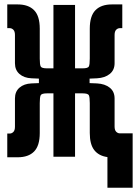

<svg xmlns="http://www.w3.org/2000/svg" viewBox="-20 -716 626 877"><path d="M13.2 2.4V-106H24.4Q33.7 -106 41 -113.3Q48.3 -120.6 48.3 -137.2V-266.1Q48.3 -297.9 69.1 -315.7Q89.8 -333.5 123.5 -335L157.7 -336.4V-356.9L123.5 -358.4Q89.8 -359.9 69.1 -377.9Q48.3 -396 48.3 -427.2V-556.2Q48.3 -572.8 41 -580.1Q33.7 -587.4 24.4 -587.4H13.2V-695.8H60.5Q109.9 -695.8 135.7 -669.4Q161.6 -643.1 161.6 -585V-448.2Q161.6 -421.4 165.8 -412.6Q169.9 -403.8 194.8 -403.8H224.1V-693.4H322.8V-403.8H356.9Q381.8 -403.8 386 -412.6Q390.1 -421.4 390.1 -448.2V-585Q390.1 -643.1 416 -669.4Q441.9 -695.8 491.2 -695.8H538.6V-587.4H527.3Q518.1 -587.4 510.7 -580.1Q503.4 -572.8 503.4 -556.2V-427.2Q503.4 -396 481.4 -378.2Q459.5 -360.4 423.3 -358.4L389.2 -356.9V-336.4L423.3 -335Q459.5 -333 481.4 -315.4Q503.4 -297.9 503.4 -266.1V-138.2Q503.4 -121.6 510.7 -114.3Q518.1 -106.9 527.3 -106.9H585.9V141.6H470.7V1.5Q431.2 -3.9 410.6 -30.3Q390.1 -56.6 390.1 -108.4V-245.1Q390.1 -272 386 -280.8Q381.8 -289.6 356.9 -289.6H322.8V0H224.1V-289.6H194.8Q169.9 -289.6 165.8 -280.8Q161.6 -272 161.6 -245.1V-108.4Q161.6 -50.3 135.7 -23.9Q109.9 2.4 60.5 2.4Z"/></svg>

Font: CaskaydiaCove NFP SemiBold
Style: Regular
Weight: 600
Designer: Aaron Bell
Foundry: Saja Typeworks
Version: Version 2111.001; VTT 6.35;Nerd Fonts 3.1.1